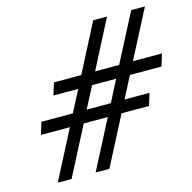

<svg xmlns="http://www.w3.org/2000/svg" viewBox="-100 -770 873 871"><g transform="rotate(-15 337.0 -335.0)"><path d="M556 -229H427L308.5 0H244L362.5 -229H249.5L131 0H66L184.5 -229H48.5L66 -286H213.5L266 -387H149.5L167 -444H295.5L412 -670H477L360.5 -444H473.5L590.5 -670H655L538 -444H674.5L657 -387H508.5L456.5 -286H573.5ZM278.5 -286H392L444 -387H331Z"/></g></svg>

Font: Newsreader Text ExtraBold
Style: Italic
Weight: 800
Italic angle: -17°
Designer: Hugues Gentile
Foundry: Production Type
Version: Version 1.001